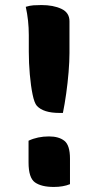

<svg xmlns="http://www.w3.org/2000/svg" viewBox="-20 -730 390 760"><path d="M229 -283H215Q152 -283 126 -311Q116 -322 109 -356Q102 -390 98 -435.5Q94 -481 94 -525V-591Q94 -649 82 -703Q98 -708 112.5 -709Q127 -710 144 -710Q191 -710 223 -695Q255 -680 255 -646V-520Q255 -487 251.5 -444.5Q248 -402 242 -359.5Q236 -317 229 -283ZM257 -1Q230 10 193 10Q144 10 118.5 -8Q93 -26 93 -87V-173Q129 -190 174 -190Q213 -190 235 -172.5Q257 -155 257 -102Z"/></svg>

Font: Recursive Sn Csl St
Style: Bold
Weight: 700
Version: Version 1.079;hotconv 1.0.112;makeotfexe 2.5.65598; ttfautoh